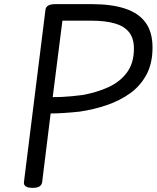

<svg xmlns="http://www.w3.org/2000/svg" viewBox="-20 -895 758 929"><path d="M138 14Q92 14 96 -15L200 -848Q202 -862 214 -868.5Q226 -875 248 -875H424Q521 -875 586.5 -853Q652 -831 685 -785Q718 -739 718 -665Q718 -588 688.5 -533.5Q659 -479 609.5 -443.5Q560 -408 497 -386.5Q434 -365 366 -355Q329 -351 292 -348.5Q255 -346 225 -346L184 -14Q182 0 171 7Q160 14 138 14ZM235 -425Q256 -425 279.5 -426Q303 -427 328 -429.5Q353 -432 377 -435Q447 -447 504 -473Q561 -499 594.5 -544.5Q628 -590 628 -660Q628 -709 605 -738.5Q582 -768 536 -781.5Q490 -795 419 -795H282Z"/></svg>

Font: Playwrite GB J
Style: Italic
Weight: 400
Italic angle: -7.01216°
Designer: Veronika Burian, José Scaglione
Foundry: TypeTogether
Version: Version 1.002